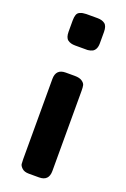

<svg xmlns="http://www.w3.org/2000/svg" viewBox="-141 -769 538 817"><g transform="rotate(20 127.5 -361.0)"><path d="M56 -626V-676Q56 -692 59.5 -702Q63 -712 72 -716Q81 -720 85.5 -720.5Q90 -721 101 -722H152Q173 -722 185.5 -712.5Q198 -703 198 -676V-624Q198 -616 196.5 -609.5Q195 -603 192.5 -598.5Q190 -594 186.5 -590.5Q183 -587 179.5 -585.5Q176 -584 171.5 -582.5Q167 -581 164.5 -581Q162 -581 158 -580H154H102Q81 -580 68.5 -589.5Q56 -599 56 -626ZM60 -50V-413Q60 -458 104 -458H145Q167 -458 178.5 -450Q190 -442 192 -433Q194 -424 194 -408V-45Q194 0 150 0H104Q83 0 72.5 -10Q62 -20 61 -28Q60 -36 60 -50Z"/></g></svg>

Font: CMU Sans Serif
Style: Bold
Weight: 700
Version: Version 0.7.0